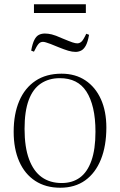

<svg xmlns="http://www.w3.org/2000/svg" viewBox="-20 -865 561 899"><path d="M262 14Q194 14 145 -18Q96 -50 70 -109Q44 -168 44 -248Q44 -331 70 -392Q96 -453 146 -486.5Q196 -520 268 -520Q333 -520 380 -488.5Q427 -457 452.5 -400.5Q478 -344 478 -268Q478 -182 452.5 -118.5Q427 -55 379 -20.5Q331 14 262 14ZM269 -8Q319 -8 354 -33.5Q389 -59 408 -112.5Q427 -166 427 -248Q427 -311 416 -358Q405 -405 384.5 -436.5Q364 -468 333 -483.5Q302 -499 260 -499Q209 -499 171.5 -474Q134 -449 114.5 -396.5Q95 -344 95 -262Q95 -176 116 -119.5Q137 -63 175.5 -35.5Q214 -8 269 -8ZM139 -804V-845H382V-804ZM334 -622Q318 -622 299.5 -627.5Q281 -633 254 -644Q231 -654 217 -659Q203 -664 195 -666.5Q187 -669 181 -669Q169 -669 160.5 -659.5Q152 -650 139 -623L126 -628Q132 -661 141 -678.5Q150 -696 162.5 -702Q175 -708 190 -708Q205 -708 222 -704Q239 -700 270 -686Q306 -671 319.5 -666.5Q333 -662 342 -662Q352 -662 361 -669.5Q370 -677 384 -707L397 -702Q391 -668 381.5 -651Q372 -634 359.5 -628Q347 -622 334 -622Z"/></svg>

Font: Literata 60pt ExtraLight
Style: Regular
Weight: 250
Designer: Latin by Veronika Burian and Jose Scaglione. Greek by Irene Vlachou. Cyrillic by Vera Evstafieva.
Foundry: TypeTogether
Version: Version 3.103;gftools[0.9.29]